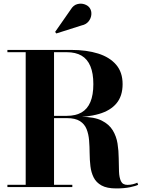

<svg xmlns="http://www.w3.org/2000/svg" viewBox="-20 -1023 790 1050"><path d="M200.5 -381.5V-389.5H345.5Q393.5 -389.5 425.8 -408Q458 -426.5 474.2 -465Q490.5 -503.5 490.5 -563Q490.5 -622.5 474.2 -661.2Q458 -700 425.8 -718.8Q393.5 -737.5 345.5 -737.5H20.5V-750H370.5Q453.5 -750 516.5 -730.2Q579.5 -710.5 615 -669.2Q650.5 -628 650.5 -563Q650.5 -498 617.2 -458Q584 -418 521.2 -399.8Q458.5 -381.5 370.5 -381.5ZM20.5 0V-12.5H375.5V0ZM120.5 -6.5V-743H275.5V-6.5ZM615.5 7.5Q564.5 7.5 535.2 -8.8Q506 -25 492.2 -52.5Q478.5 -80 474.5 -114Q470.5 -148 470.2 -184.5Q470 -221 467.2 -255.2Q464.5 -289.5 453.5 -317Q442.5 -344.5 417 -360.8Q391.5 -377 345.5 -377H200.5V-384H425.5Q495 -384 535.8 -363.8Q576.5 -343.5 596.5 -310.5Q616.5 -277.5 622.8 -237.8Q629 -198 629.2 -158.2Q629.5 -118.5 630.8 -85.2Q632 -52 641.5 -32Q651 -12 677 -12Q692.5 -12 706.5 -15.5Q720.5 -19 731 -24L735.5 -12.5Q723.5 -6 691.5 0.8Q659.5 7.5 615.5 7.5ZM288 -840 281.5 -848.5 366.5 -970.5Q381 -994.5 402 -1000.2Q423 -1006 442.2 -999.5Q461.5 -993 471 -979Q481.5 -963 479.5 -942.5Q477.5 -922 464 -905.5Q450.5 -889 426.5 -884Z"/></svg>

Font: Bodoni Moda 18pt
Style: Bold
Weight: 700
Designer: Owen Earl
Foundry: indestructible type
Version: Version 2.004